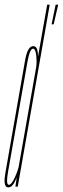

<svg xmlns="http://www.w3.org/2000/svg" viewBox="-43 -805 271 828"><path d="M23.5 0 28.5 -36 29.5 -40.5Q26 -32 22 -23.5Q9.5 3 -7 3Q-11 3 -14 1.5Q-29 -7.5 -20 -58Q-9.5 -119 22.5 -301Q54.5 -484 65.2 -545Q76 -606 100 -606Q116.5 -606 120 -579.5Q121 -570.5 121 -561.5L160.5 -785H171.5L33.5 0ZM37 -83 113.5 -518Q116 -538 113.5 -564.5Q110 -595 99.5 -595Q85.5 -595 75.2 -537.5Q65 -480 33.5 -301Q2 -123 -8 -65.5Q-17.5 -13 -7 -8.5Q-5.5 -8 -4.5 -8Q6 -8 20.5 -38.5Q32 -63.5 37 -83ZM179.5 -700 197 -785H208L188.5 -700Z"/></svg>

Font: Anybody UltraCondensed Thin
Style: Italic
Weight: 100
Width: 1
Italic angle: -10°
Designer: Tyler Finck
Foundry: Etcetera Type Company
Version: Version 1.010; ttfautohint (v1.8.3) -l 8 -r 50 -G 200 -x 14 